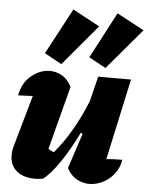

<svg xmlns="http://www.w3.org/2000/svg" viewBox="-55 -839 695 892"><g transform="rotate(5 292.0 -392.5)"><path d="M290 -57 344 -221 335 -225Q296 -145 254.5 -84Q213 -23 178 3Q159 6 142 6Q87 6 55.5 -20.5Q24 -47 24 -93Q24 -115 30 -136L98 -376Q64 -374 30 -373Q40 -432 81 -465.5Q122 -499 168 -499Q198 -499 225.5 -483Q253 -467 269 -433L192 -138Q204 -129 218 -124Q261 -175 297 -236.5Q333 -298 364 -375L393 -492H546L464 -114Q500 -117 538 -117Q532 -78 509.5 -50Q487 -22 456.5 -7Q426 8 394 8Q363 8 335 -8Q307 -24 290 -57ZM251 -793 377 -725 217 -535 137 -579ZM457 -793 584 -725 423 -535 344 -578Z"/></g></svg>

Font: Piazzolla ExtraBold
Style: Italic
Weight: 800
Italic angle: -11.3°
Designer: Juan Pablo del Peral
Foundry: Huerta Tipografica
Version: Version 1.330